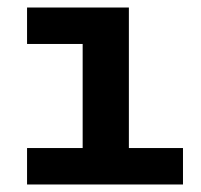

<svg xmlns="http://www.w3.org/2000/svg" viewBox="-20 -491 535 511"><path d="M200 -30V-471H323V-30ZM52 0V-97H467V0ZM52 -374V-471H291V-374Z"/></svg>

Font: BioRhyme SemiExpanded SemiBold
Style: Regular
Weight: 600
Width: 6
Designer: Aoife Mooney
Foundry: Aoife Mooney Type
Version: Version 1.600;gftools[0.9.33]